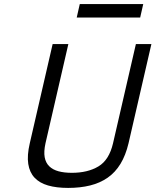

<svg xmlns="http://www.w3.org/2000/svg" viewBox="-20 -912 762 941"><path d="M203 -210Q194 -169 199 -141.5Q204 -114 221.5 -97Q239 -80 267 -72.5Q295 -65 332 -65Q410 -65 462.5 -96.5Q515 -128 534 -210L646 -696H722L610 -210Q596 -151 570.5 -109Q545 -67 507.5 -41Q470 -15 421.5 -3Q373 9 314 9Q257 9 215.5 -3Q174 -15 149.5 -41Q125 -67 118.5 -108.5Q112 -150 126 -210L238 -696H315ZM371 -892H682L667 -826H356Z"/></svg>

Font: Panefresco 400wt
Style: Italic
Weight: 400
Foundry: Campivisivi & Chank Co
Version: Version 1.001